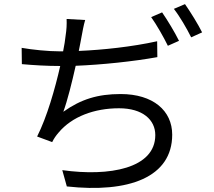

<svg xmlns="http://www.w3.org/2000/svg" viewBox="-20 -866 1040 931"><path d="M742 -666C620 -639 479 -624 362 -619C367 -645 372 -668 375 -686C380 -712 385 -743 393 -769L303 -774C304 -747 303 -724 298 -692C296 -672 292 -647 286 -617H272C213 -617 136 -625 85 -634L86 -555C142 -550 205 -546 272 -546C247 -436 208 -299 160 -204L233 -177C242 -195 251 -208 264 -223C329 -301 438 -341 557 -341C672 -341 733 -285 733 -211C733 -49 510 -9 282 -41L304 38C604 71 815 -6 815 -213C815 -329 723 -410 565 -410C454 -410 373 -385 287 -324C307 -378 329 -467 347 -547C473 -552 627 -568 743 -589ZM713 -783C740 -745 774 -685 794 -644L848 -668C828 -709 791 -770 766 -806ZM823 -823C852 -786 885 -729 907 -685L960 -709C942 -746 903 -809 877 -846Z"/></svg>

Font: Noto Sans CJK KR Regular
Style: Regular
Weight: 400
Designer: Ryoko NISHIZUKA (kana & ideographs); Paul D. Hunt (Latin, Greek & Cyrillic); Wenlong ZHANG (bopomofo); Sandoll Communica
Foundry: Adobe Systems Incorporated
Version: Version 1.004;PS 1.004;hotconv 1.0.82;makeotf.lib2.5.63406